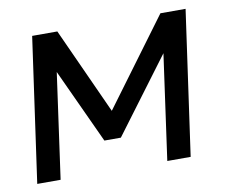

<svg xmlns="http://www.w3.org/2000/svg" viewBox="-60 -556 752 631"><g transform="rotate(-10 316.0 -241.0)"><path d="M94 0 143 -351 258 -102H313L499 -351L450 0H528L596 -482H512L299 -194L168 -482H84L16 0Z"/></g></svg>

Font: Cantarell
Style: Oblique
Weight: 400
Italic angle: -8°
Designer: Dave Crossland
Version: Version 0.024